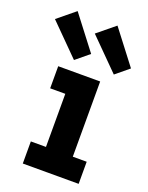

<svg xmlns="http://www.w3.org/2000/svg" viewBox="-217 -942 788 1022"><g transform="rotate(20 177.0 -431.0)"><path d="M281.4 -125.2H360.1V0H43.7V-125.2H129.4V-426H43.7V-551.2H281.4ZM266.3 -862.3 167.3 -781.2 336.9 -610.8 411.8 -672.5ZM40.6 -862.3 -58.4 -781.2 111.2 -610.8 186.1 -672.5Z"/></g></svg>

Font: Hepta Slab ExtraLight
Style: Regular
Weight: 200
Designer: Michael LaGattuta
Foundry: Michael LaGattuta
Version: Version 1.100